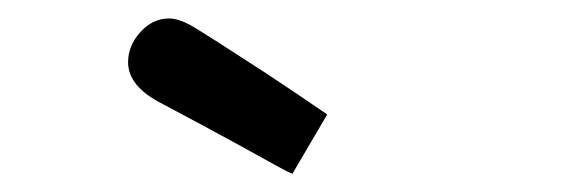

<svg xmlns="http://www.w3.org/2000/svg" viewBox="-20 -716 615 210"><path d="M120.1 -647.9Q120.1 -666 133.5 -680.9Q147 -695.8 165 -695.8Q176.3 -695.8 192.1 -686.3Q208 -676.8 269 -637.2Q311 -609.4 337.9 -590.8L299.8 -525.9Q294.9 -527.8 283.9 -533.9Q272.9 -540 240 -558.1Q207 -576.2 158.2 -602.1Q120.1 -621.1 120.1 -647.9Z"/></svg>

Font: CMU Concrete
Style: Bold
Weight: 700
Version: Version 0.7.0